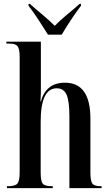

<svg xmlns="http://www.w3.org/2000/svg" viewBox="-20 -976 569 996"><path d="M16 0H254V-10H249Q213 -10 202 -23Q191 -36 191 -79V-344Q191 -518 274 -518Q311 -518 325.5 -484.5Q340 -451 340 -372V0H507V-10H502Q469 -10 459 -24Q449 -38 449 -81V-360Q449 -547 317 -547Q265 -547 234 -520.5Q203 -494 192 -449H190Q192 -477 192 -492.5Q192 -508 192 -525V-760H13V-750H27Q60 -750 71 -736.5Q82 -723 82 -681V-81Q82 -37 70 -23.5Q58 -10 21 -10H16ZM229 -796H300Q320 -830 349 -874Q378 -918 400 -946V-956H393Q364 -930 328 -900.5Q292 -871 264 -842Q235 -871 199.5 -900.5Q164 -930 135 -956H128V-946Q150 -918 179 -874Q208 -830 229 -796Z"/></svg>

Font: Noto Serif Display Condensed Semi
Style: Regular
Weight: 600
Width: 3
Designer: Monotype Design Team
Foundry: Monotype Imaging Inc.
Version: Version 1.900